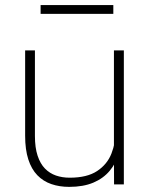

<svg xmlns="http://www.w3.org/2000/svg" viewBox="-20 -727 588 757"><path d="M429.2 -122.1V-528.3H468.3V0H429.7ZM436 -211.9 461.4 -212.9Q461.4 -164.6 449.5 -124Q437.5 -83.5 412.4 -53.5Q387.2 -23.4 347.7 -6.8Q308.1 9.8 252.9 9.8Q214.4 9.8 182.4 -1.2Q150.4 -12.2 127.2 -36.1Q104 -60.1 91.6 -98.6Q79.1 -137.2 79.1 -191.9V-528.3H117.7V-190.9Q117.7 -145 128.2 -113.3Q138.7 -81.5 157.2 -62.5Q175.8 -43.5 200.7 -34.9Q225.6 -26.4 254.9 -26.4Q323.2 -26.4 363 -52.7Q402.8 -79.1 419.4 -121.6Q436 -164.1 436 -211.9ZM426.8 -707V-672.4H140.1V-707Z"/></svg>

Font: Roboto ExtraLight
Style: Regular
Weight: 250
Designer: Christian Robertson
Foundry: Google
Version: Version 3.009; 2024